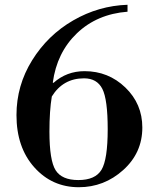

<svg xmlns="http://www.w3.org/2000/svg" viewBox="-20 -772 646 804"><path d="M514 -752V-723Q386 -713 302 -632.5Q218 -552 201 -426L204 -425Q259 -474 334 -474Q434 -474 505 -405.5Q576 -337 576 -238Q576 -132 496 -60Q416 12 310 12Q198 12 123.5 -71.5Q49 -155 49 -290Q49 -414 114.5 -519.5Q180 -625 286.5 -686.5Q393 -748 514 -752ZM187 -221Q187 -100 213 -59Q239 -18 308 -18Q379 -18 405 -61Q431 -104 431 -231Q431 -356 408.5 -400Q386 -444 332 -444Q244 -444 197 -368Q187 -308 187 -221Z"/></svg>

Font: Libre Bodoni
Style: Regular
Weight: 400
Designer: Pablo Impallari, Rodrigo Fuenzalida
Foundry: Pablo Impallari, Rodrigo Fuenzalida
Version: Version 1.001